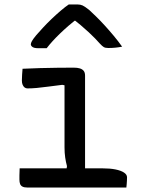

<svg xmlns="http://www.w3.org/2000/svg" viewBox="-20 -840 640 860"><path d="M276 -68 280 -96Q275 -114 272 -134.5Q269 -155 269 -180Q269 -208 269 -235.5Q269 -263 269 -291Q269 -319 269 -347Q269 -375 269 -402.5Q269 -430 269 -458L259 -460Q225 -456 196 -452Q167 -448 144.5 -446Q122 -444 103 -444Q96 -444 90.5 -448Q85 -452 81.5 -460Q78 -468 78 -479Q78 -492 79 -505.5Q80 -519 81 -532Q120 -534 159.5 -535Q199 -536 237 -536.5Q275 -537 310 -537Q327 -537 338 -533.5Q349 -530 355 -522.5Q361 -515 361 -501Q361 -457 361 -412.5Q361 -368 361 -324Q361 -280 361 -236Q361 -192 361 -149Q361 -106 361 -63ZM68 -86H438Q473 -86 497.5 -81Q522 -76 535.5 -67Q549 -58 549 -46Q549 -38 548.5 -30.5Q548 -23 547.5 -15.5Q547 -8 546 0H103Q89 0 81 -4Q73 -8 70 -16Q67 -24 67 -36Q67 -46 67 -54Q67 -62 67.5 -70Q68 -78 68 -86ZM288 -820Q298 -820 307.5 -820Q317 -820 328 -820Q340 -820 350 -815.5Q360 -811 380 -795Q392 -784 410 -766.5Q428 -749 449 -726Q470 -703 490 -679Q510 -655 527 -631Q512 -628 497 -626.5Q482 -625 465 -625Q452 -625 445 -629Q438 -633 427 -645Q409 -666 377.5 -695.5Q346 -725 295 -765L346 -747H287L337 -766Q283 -723 247.5 -688.5Q212 -654 189 -624H153Q141 -624 133.5 -626Q126 -628 122 -632.5Q118 -637 118 -641Q118 -647 123 -656Q128 -665 142 -682Q155 -697 173 -716.5Q191 -736 212 -756Q233 -776 253 -793Q273 -810 288 -820Z"/></svg>

Font: Rec Mono Semicasual
Style: Regular
Weight: 400
Version: Version 1.085; ttfautohint (v1.8.4.7-5d5b)